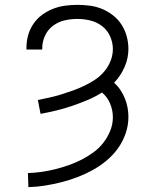

<svg xmlns="http://www.w3.org/2000/svg" viewBox="-20 -763 640 791"><path d="M97 8 95 -50Q124 -51 152 -55Q180 -59 208 -66Q236 -73 263 -82.5Q290 -92 315.5 -105Q341 -118 364.5 -135Q388 -152 405.5 -174.5Q423 -197 434 -224Q445 -251 445 -280Q445 -309 433.5 -336.5Q422 -364 400 -382Q372 -364 341 -351Q310 -338 278 -327Q246 -316 213 -308Q180 -300 147 -294L136 -351Q161 -356 185.5 -361.5Q210 -367 234 -374.5Q258 -382 281.5 -390.5Q305 -399 328 -410Q351 -421 372 -435Q393 -449 409.5 -468.5Q426 -488 435.5 -512Q445 -536 445 -561Q445 -588 433.5 -613.5Q422 -639 400.5 -655.5Q379 -672 352.5 -678.5Q326 -685 299 -685Q272 -685 246 -679Q220 -673 198.5 -657Q177 -641 165.5 -616Q154 -591 154 -564V-559H89V-567Q89 -593 96 -618Q103 -643 117.5 -664.5Q132 -686 153 -701.5Q174 -717 198 -726.5Q222 -736 247.5 -739.5Q273 -743 299 -743Q325 -743 351 -739.5Q377 -736 401 -726Q425 -716 446 -699.5Q467 -683 481 -661Q495 -639 502 -613.5Q509 -588 509 -561Q509 -523 493 -486.5Q477 -450 450 -422Q465 -409 476 -392.5Q487 -376 494.5 -357.5Q502 -339 505.5 -320Q509 -301 509 -281Q509 -246 497.5 -213Q486 -180 466 -152Q446 -124 419 -101.5Q392 -79 362 -62.5Q332 -46 299.5 -33.5Q267 -21 233.5 -12.5Q200 -4 166 1.5Q132 7 97 8Z"/></svg>

Font: Iosevka Light Extended
Style: Regular
Weight: 300
Width: 7
Monospace: yes
Designer: Belleve Invis
Foundry: Belleve Invis
Version: Version 32.5.0; ttfautohint (v1.8.4)